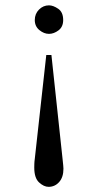

<svg xmlns="http://www.w3.org/2000/svg" viewBox="-20 -497 373 733"><path d="M221.2 -420.4Q221.2 -394.5 203.4 -381.1Q185.5 -367.7 167 -367.7Q147.9 -367.7 130.4 -382.1Q112.8 -396.5 112.8 -420.4Q112.8 -444.3 128.9 -460.4Q145 -476.6 167 -476.6Q183.1 -476.6 202.1 -463.6Q221.2 -450.7 221.2 -420.4ZM222.2 147Q222.2 179.7 205.8 198Q189.5 216.3 165.5 216.3Q147.5 216.3 129.2 199.5Q110.8 182.6 110.8 142.6Q110.8 136.7 111.1 128.2Q111.3 119.6 112.8 109.4L156.7 -287.1H176.3L218.8 109.4Q220.7 127.4 221.4 134.5Q222.2 141.6 222.2 147Z"/></svg>

Font: Awami Nastaliq
Style: Regular
Weight: 400
Designer: Peter Martin, SIL International
Foundry: SIL International
Version: Version 3.100